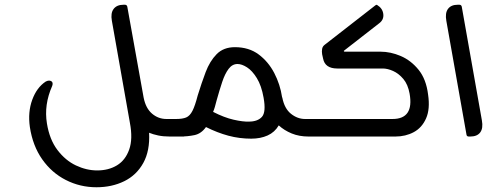

<svg xmlns="http://www.w3.org/2000/svg" viewBox="-20 -576 2080 810"><path d="M743 -74 756 0H696Q669 0 647.5 -4.5Q626 -9 609 -16Q613 60 584.5 111.5Q556 163 504 188.5Q452 214 387 214Q318 214 258 183.5Q198 153 158 96Q118 39 106 -40Q97 -103 116 -155Q135 -207 173 -232Q181 -236 187 -236Q192 -236 197 -233Q202 -230 202 -222Q202 -220 201.5 -218Q201 -216 200 -213Q165 -134 178 -55Q189 13 222.5 57Q256 101 300.5 122Q345 143 390 143Q438 143 473.5 121.5Q509 100 525 55Q541 10 528 -58L452 -488Q446 -521 459.5 -538.5Q473 -556 501 -556H507Q515 -556 517 -548L586 -164Q595 -119 621.5 -96.5Q648 -74 682 -74Z M1321 -74 1334 0H1282Q1242 0 1210.5 -13Q1179 -26 1156 -47Q1139 -18 1109 -4.5Q1079 9 1040 9Q990 9 943.5 -3.5Q897 -16 849 -40Q829 -12 800.5 -6Q772 0 738 0H728L715 -74H723Q750 -74 765.5 -80.5Q781 -87 792 -108.5Q803 -130 814 -173Q830 -225 847.5 -271.5Q865 -318 894 -347.5Q923 -377 971 -377Q1030 -377 1071 -346.5Q1112 -316 1137 -268Q1162 -220 1170 -166L1171 -164Q1180 -118 1207.5 -96Q1235 -74 1267 -74ZM1030 -63Q1067 -63 1085 -83Q1103 -103 1092 -164Q1083 -215 1063.5 -246.5Q1044 -278 1022 -292Q1000 -306 982 -306Q960 -306 944.5 -285.5Q929 -265 917.5 -230.5Q906 -196 894 -153Q890 -137 886.5 -125Q883 -113 879 -104Q926 -80 965.5 -71Q1005 -62 1030 -63Z M1648 0H1315L1302 -74H1636Q1727 -74 1708 -181Q1701 -220 1681.5 -243Q1662 -266 1638.5 -276.5Q1615 -287 1595 -287H1403Q1351 -287 1343 -329L1339 -347Q1337 -359 1339 -370Q1341 -381 1351 -388L1563 -553Q1567 -557 1571 -555Q1594 -541 1597 -517Q1600 -493 1580 -478L1431 -362Q1430 -361 1431 -359.5Q1432 -358 1433 -358H1585Q1628 -358 1671 -339.5Q1714 -321 1746 -281.5Q1778 -242 1786 -177Q1795 -116 1777.5 -76.5Q1760 -37 1725.5 -18.5Q1691 0 1648 0Z M1964 0H1958Q1949 0 1948 -8L1863 -488Q1857 -521 1870 -538.5Q1883 -556 1911 -556H1918Q1926 -556 1928 -548L2013 -68Q2019 -35 2006 -17.5Q1993 0 1964 0Z"/></svg>

Font: Zain
Style: Italic
Weight: 400
Italic angle: -10°
Designer: Zain,Boutros
Foundry: Mobile Telecommunications Company (Zain), 2024
Version: Version 1.51; ttfautohint (v1.8.4)